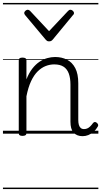

<svg xmlns="http://www.w3.org/2000/svg" viewBox="-20 -905 686 1300"><path d="M539 17Q520 17 504.5 11Q489 5 478 -7.5Q467 -20 462 -38Q457 -56 457 -81V-332Q457 -376 446 -406.5Q435 -437 411 -453Q387 -469 347 -469Q318 -469 289.5 -458Q261 -447 235.5 -422Q210 -397 190.5 -355.5Q171 -314 159 -253V-4Q159 6 152.5 10.5Q146 15 132 15Q119 15 113 10.5Q107 6 107 -4V-496Q107 -506 113 -510.5Q119 -515 132 -515Q146 -515 152.5 -510.5Q159 -506 159 -496V-368Q176 -411 198.5 -440Q221 -469 247 -486.5Q273 -504 300 -511.5Q327 -519 353 -519Q398 -519 433.5 -501Q469 -483 489.5 -444Q510 -405 510 -341V-93Q510 -73 514 -59.5Q518 -46 526.5 -38.5Q535 -31 549 -31Q560 -31 570 -35Q580 -39 590 -48.5Q600 -58 610 -72Q616 -79 622.5 -79Q629 -79 636 -73Q643 -67 644.5 -60.5Q646 -54 642 -48Q631 -28 614 -13Q597 2 578 9.5Q559 17 539 17ZM457 -839Q465 -839 473 -832Q481 -825 481 -816Q481 -814 480 -810.5Q479 -807 475 -804L338 -638Q333 -632 327.5 -628.5Q322 -625 312 -625Q303 -625 298 -628.5Q293 -632 288 -638L149 -804Q147 -807 145.5 -810.5Q144 -814 144 -816Q144 -825 152 -832Q160 -839 168 -839Q172 -839 176 -837Q180 -835 184 -831L312 -694L441 -831Q445 -835 448.5 -837Q452 -839 457 -839ZM0 365H646V375H0ZM0 -20H646V0H0ZM0 -505H646V-500H0ZM0 -885H646V-875H0Z"/></svg>

Font: Playwrite IT Moderna Guides
Style: Regular
Weight: 400
Designer: Veronika Burian, José Scaglione
Foundry: TypeTogether
Version: Version 1.003